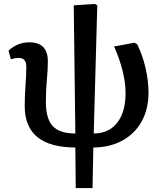

<svg xmlns="http://www.w3.org/2000/svg" viewBox="-20 -732 814 971"><path d="M363 219 361 14Q105 13 105 -195Q105 -251 109 -300Q113 -349 113 -395Q113 -439 75 -439Q56 -439 35 -432L23 -476Q69 -518 128 -518Q222 -518 222 -422Q222 -379 217 -327.5Q212 -276 212 -217Q212 -132 246.5 -94.5Q281 -57 361 -57L353 -705L459 -712L472 -705L454 -57Q530 -57 572.5 -111Q615 -165 615 -261Q615 -365 557 -497L660 -516L674 -508Q701 -453 716 -388.5Q731 -324 731 -263Q731 -180 696.5 -118Q662 -56 599.5 -21.5Q537 13 452 14L448 219Z"/></svg>

Font: Literata Medium
Style: Regular
Weight: 500
Designer: Latin by Veronika Burian and Jose Scaglione. Greek by Irene Vlachou. Cyrillic by Vera Evstafieva.
Foundry: TypeTogether
Version: Version 3.103; ttfautohint (v1.8.4.7-5d5b);gftools[0.9.29]